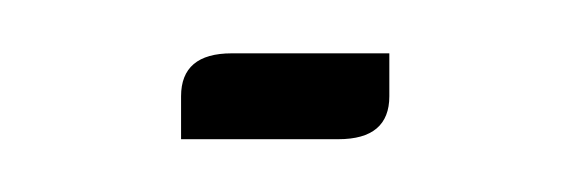

<svg xmlns="http://www.w3.org/2000/svg" viewBox="-20 -332 214 72"><path d="M47.9 -279.8V-295.9Q47.9 -312 66.9 -312H126V-295.9Q126 -279.8 106.9 -279.8Z"/></svg>

Font: Hhenum
Style: Regular
Weight: 400
Designer: T. Christopher White
Version: Version 1.0